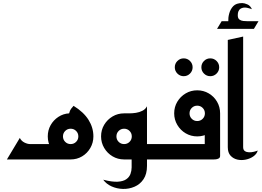

<svg xmlns="http://www.w3.org/2000/svg" viewBox="-20 -1038 1703 1250"><path d="M25 0 109 -140Q119 -120 139 -110Q159 -100 177 -100H380L440 0ZM440 0Q399 0 365 -20Q331 -40 311 -74.5Q291 -109 291 -150Q291 -190 309.5 -223Q328 -256 360 -277Q392 -298 430 -300Q435 -320 443 -330Q451 -340 459 -349Q525 -308 556.5 -257.5Q588 -207 588 -150Q588 -109 568 -74.5Q548 -40 514.5 -20Q481 0 440 0ZM440 -100Q461 -100 475.5 -114.5Q490 -129 490 -150Q490 -171 475.5 -185.5Q461 -200 440 -200Q419 -200 404.5 -185.5Q390 -171 390 -150Q390 -129 404.5 -114.5Q419 -100 440 -100Z M786 0 836 -100H1033V0ZM652 132Q709 147 745.5 145Q782 143 802 129Q822 115 829.5 94Q837 73 837 52V-128L937 -150V42Q937 95 914.5 128.5Q892 162 856 177.5Q820 193 780.5 192Q741 191 706.5 175.5Q672 160 652 132ZM937 -150 788 -300Q801 -300 822 -300Q843 -300 865.5 -303.5Q888 -307 907.5 -317Q927 -327 937 -346ZM788 0Q747 0 713 -20Q679 -40 658.5 -74.5Q638 -109 638 -150Q638 -192 658.5 -226Q679 -260 713 -280Q747 -300 788 -300Q829 -300 863 -280Q897 -260 917 -226Q937 -192 937 -150Q937 -109 917 -74.5Q897 -40 863 -20Q829 0 788 0ZM788 -100Q809 -100 823.5 -114.5Q838 -129 838 -150Q838 -171 823.5 -185.5Q809 -200 788 -200Q767 -200 752.5 -185.5Q738 -171 738 -150Q738 -129 752.5 -114.5Q767 -100 788 -100Z M1349 -542Q1325 -542 1308 -559Q1291 -576 1291 -600Q1291 -624 1308 -641Q1325 -658 1349 -658Q1373 -658 1390 -641Q1407 -624 1407 -600Q1407 -576 1390 -559Q1373 -542 1349 -542ZM1176 -542Q1152 -542 1135 -559Q1118 -576 1118 -600Q1118 -624 1135 -641Q1152 -658 1176 -658Q1200 -658 1217 -641Q1234 -624 1234 -600Q1234 -576 1217 -559Q1200 -542 1176 -542Z M993 0V-100H1313V-228L1413 -300V-23Q1413 -11 1403 -6Q1393 -1 1383 -0.5Q1373 0 1373 0ZM1264 -150Q1223 -150 1189 -170Q1155 -190 1134.5 -224.5Q1114 -259 1114 -300Q1114 -342 1134.5 -376Q1155 -410 1189 -430Q1223 -450 1264 -450Q1305 -450 1339 -430Q1373 -410 1393 -376Q1413 -342 1413 -300Q1413 -259 1393 -224.5Q1373 -190 1339 -170Q1305 -150 1264 -150ZM1264 -250Q1285 -250 1299.5 -264.5Q1314 -279 1314 -300Q1314 -321 1299.5 -335.5Q1285 -350 1264 -350Q1243 -350 1228.5 -335.5Q1214 -321 1214 -300Q1214 -279 1228.5 -264.5Q1243 -250 1264 -250Z M1466 -859V-892Q1466 -911 1467 -922.5Q1468 -934 1472 -949Q1480 -979 1499 -998.5Q1518 -1018 1557 -1018Q1571 -1018 1590.5 -1009.5Q1610 -1001 1620 -978Q1614 -981 1594 -986Q1574 -991 1560 -987Q1544 -983 1537 -972.5Q1530 -962 1529 -952.5Q1528 -943 1528 -939Q1528 -919 1538.5 -911Q1549 -903 1563.5 -901.5Q1578 -900 1590 -900H1616L1617 -859ZM1393 -850 1423 -900H1663L1633 -850Z M1658 -58Q1652 -36 1630.5 -20.5Q1609 -5 1580.5 1Q1552 7 1525.5 1Q1499 -5 1481 -24.5Q1463 -44 1463 -80V-778L1563 -800V-80Q1563 -62 1574 -54.5Q1585 -47 1601 -46.5Q1617 -46 1633 -50Q1649 -54 1658 -58Z"/></svg>

Font: Reem Kufi Fun
Style: Regular
Weight: 400
Designer: Khaled Hosny
Version: Version 1.005